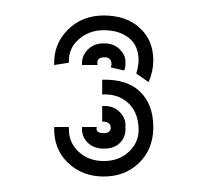

<svg xmlns="http://www.w3.org/2000/svg" viewBox="-20 -427 268 248"><path d="M50 -343Q49 -370 67.5 -388.5Q86 -407 114 -407Q143 -407 160.5 -391Q178 -375 178 -349Q178 -335 172 -321L156 -332Q157 -335 158 -340Q159 -345 159 -349Q159 -368 146.5 -378Q134 -388 114 -388Q95 -388 81.5 -376Q68 -364 69 -346ZM86 -343Q85 -354 93 -362.5Q101 -371 114 -371Q127 -371 134.5 -363.5Q142 -356 142 -348Q142 -345 142 -344Q142 -338 140 -336L123 -340Q124 -342 124 -344Q124 -353 115 -353Q104 -353 106 -343ZM114 -199Q86 -199 67.5 -217Q49 -235 50 -263H69Q68 -244 81 -231.5Q94 -219 114 -219Q134 -219 147 -231.5Q160 -244 159 -262Q158 -283 145 -294.5Q132 -306 112 -305V-324Q144 -325 161 -308.5Q178 -292 178 -263Q178 -259 178 -261V-260Q177 -233 159 -216Q141 -199 114 -199ZM114 -235Q101 -235 93 -243Q85 -251 86 -263H105Q103 -255 114 -255Q122 -255 123 -261V-263Q122 -270 112 -270V-290Q126 -291 134.5 -282.5Q143 -274 142 -263Q143 -251 135.5 -243Q128 -235 114 -235Z"/></svg>

Font: Zen Tokyo Zoo
Style: Regular
Weight: 400
Designer: Yoshimichi Ohira
Foundry: A-1 Corp ZenFonts
Version: Version 1.002; ttfautohint (v1.8.3)